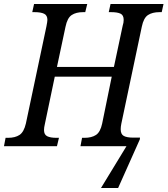

<svg xmlns="http://www.w3.org/2000/svg" viewBox="-39 -734 841 964"><path d="M596 0H365L373 -42H385Q421 -42 443 -56.5Q465 -71 474 -114L522 -349H236L186 -110Q182 -94 182 -81Q182 -58 198 -50Q214 -42 245 -42H257L247 0H-19L-11 -42H1Q37 -42 59 -56.5Q81 -71 91 -114L194 -601Q199 -626 199 -634Q199 -657 182.5 -665Q166 -673 135 -673H123L132 -714H399L389 -673H378Q343 -673 321 -658.5Q299 -644 290 -600L247 -398H533L577 -605Q582 -620 582 -634Q582 -658 566 -665.5Q550 -673 519 -673H507L516 -714H782L773 -673H762Q726 -673 704 -658.5Q682 -644 673 -600L570 -112Q567 -97 567 -85Q567 -60 582.5 -51.5Q598 -43 630 -43H664L663 -34L554 210H468Z"/></svg>

Font: Noto Serif Narrow
Style: Italic
Weight: 400
Width: 4
Italic angle: -12°
Designer: Monotype Design Team
Foundry: Monotype Imaging Inc.
Version: Version 1.001